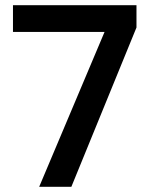

<svg xmlns="http://www.w3.org/2000/svg" viewBox="-20 -720 580 740"><path d="M131 0 383 -597H30V-700H506V-614L255 0Z"/></svg>

Font: DM Sans 11pt SemiBold
Style: Regular
Weight: 600
Version: Version 4.004;gftools[0.9.30]